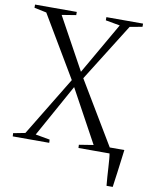

<svg xmlns="http://www.w3.org/2000/svg" viewBox="-98 -815 839 1067"><g transform="rotate(10 321.0 -281.5)"><path d="M578 180Q575.5 156 573.8 129.5Q572 103 570.5 77.8Q569 52.5 567.2 31.5Q565.5 10.5 563 -2L533 -33H641Q638.5 -13 635.8 8.2Q633 29.5 630.2 51.8Q627.5 74 624.5 96Q621.5 118 618.5 139.2Q615.5 160.5 613 180ZM83 -31 286 -365 81 -710.5 12 -725V-743H247.5V-725L167.5 -712L328 -419.5L495.5 -710.5L414.5 -725V-743H621.5V-725L551 -712L347 -386.5L559 -32.5L629.5 -18L630.5 0H388L387 -18L468 -31L305.5 -329L141 -32.5L222 -18L223 0H17L16 -18Z"/></g></svg>

Font: Merriweather 144pt Light
Style: Regular
Weight: 300
Version: Version 2.100